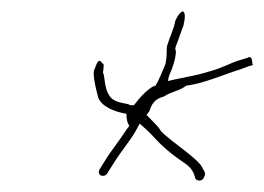

<svg xmlns="http://www.w3.org/2000/svg" viewBox="-20 -522 460 334"><path d="M143 -395C143 -382 148 -363 151 -352C157 -337 177 -328 200 -324C200 -315 201 -309 205 -303L201 -298C189 -279 174 -261 163 -243L153 -227C148 -216 162 -212 167 -221L177 -237C190 -258 207 -278 216 -294L223 -307L232 -299C252 -281 251 -277 278 -255C303 -235 314 -235 320 -211C324 -206 333 -207 335 -214C337 -217 338 -222 333 -228C328 -245 277 -275 259 -295V-296C254 -303 243 -314 235 -322L240 -329C242 -333 244 -349 265 -354C278 -363 293 -364 304 -373H305C338 -378 365 -391 400 -402L413 -407C419 -408 421 -409 419 -411C419 -420 416 -426 410 -421H409L396 -417C382 -413 365 -403 345 -398C327 -392 304 -388 285 -384L272 -381L274 -390C281 -405 286 -422 286 -433C285 -435 285 -437 285 -438L286 -442C290 -451 294 -465 299 -477L300 -482C303 -495 301 -502 298 -502C295 -502 290 -497 285 -486L283 -477L277 -460C275 -456 274 -452 272 -446C268 -438 272 -430 268 -412V-411C263 -400 256 -380 249 -371V-373C236 -367 222 -351 213 -339H207C206 -339 203 -341 202 -341C193 -343 182 -344 174 -351C162 -363 163 -382 160 -394V-395L159 -394C161 -411 161 -410 158 -412C152 -421 149 -414 145 -403C144 -401 143 -399 143 -395Z"/></svg>

Font: Stray Cat
Style: ExLtExtObl
Weight: 200
Version: Version 1.0